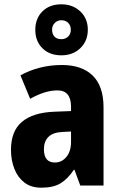

<svg xmlns="http://www.w3.org/2000/svg" viewBox="-20 -862 560 892"><path d="M268 -560Q360 -560 410.5 -511Q461 -462 461 -363V0H353L326 -73H323Q295 -31 261.5 -10.5Q228 10 172 10Q125 10 94 -13.5Q63 -37 47 -77Q31 -117 31 -166Q31 -253 82 -296Q133 -339 232 -343L310 -346V-366Q310 -442 247 -442Q218 -442 187 -432.5Q156 -423 120 -403L75 -512Q116 -535 165 -547.5Q214 -560 268 -560ZM271 -249Q226 -247 205 -226Q184 -205 184 -169Q184 -107 235 -107Q267 -107 288.5 -133Q310 -159 310 -203V-251ZM265 -605Q210 -605 177 -638Q144 -671 144 -723Q144 -776 177 -809Q210 -842 265 -842Q318 -842 353 -809Q388 -776 388 -724Q388 -672 353.5 -638.5Q319 -605 265 -605ZM265 -680Q284 -680 296.5 -692Q309 -704 309 -724Q309 -743 297 -755.5Q285 -768 265 -768Q247 -768 234.5 -755.5Q222 -743 222 -724Q222 -704 233 -692Q244 -680 265 -680Z"/></svg>

Font: Noto Sans Tamil Condensed ExtraBold
Style: Regular
Weight: 800
Width: 3
Designer: Jelle Bosma - Monotype Design Team
Foundry: Monotype Imaging Inc.
Version: Version 2.004; ttfautohint (v1.8.4.7-5d5b)